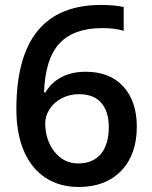

<svg xmlns="http://www.w3.org/2000/svg" viewBox="-20 -743 611 773"><path d="M45.9 -304.2Q45.9 -723.1 387.2 -723.1Q440.9 -723.1 478 -714.8V-619.1Q440.9 -629.9 392.1 -629.9Q277.3 -629.9 219.7 -568.4Q162.1 -506.8 157.2 -371.1H163.1Q186 -410.6 227.5 -432.4Q269 -454.1 325.2 -454.1Q422.4 -454.1 476.6 -394.5Q530.8 -335 530.8 -232.9Q530.8 -120.6 468 -55.4Q405.3 9.8 296.9 9.8Q220.2 9.8 163.6 -27.1Q106.9 -64 76.4 -134.5Q45.9 -205.1 45.9 -304.2ZM294.9 -85Q354 -85 386 -123Q418 -161.1 418 -231.9Q418 -293.5 387.9 -328.6Q357.9 -363.8 297.9 -363.8Q260.7 -363.8 229.5 -347.9Q198.2 -332 180.2 -304.4Q162.1 -276.9 162.1 -248Q162.1 -179.2 199.5 -132.1Q236.8 -85 294.9 -85Z"/></svg>

Font: f4618774984       
Style: Regular
Weight: 600
Foundry: Ascender Corporation
Version: Version 1.10